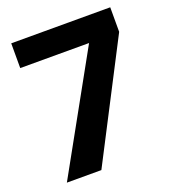

<svg xmlns="http://www.w3.org/2000/svg" viewBox="-122 -740 741 831"><g transform="rotate(-20 249.0 -324.5)"><path d="M44.1 0 341 -535H24V-649H480V-536L203 0Z"/></g></svg>

Font: Karla
Style: Regular
Weight: 400
Designer: Jonathan Pinhorn
Version: Version 2.004;gftools[0.9.33]